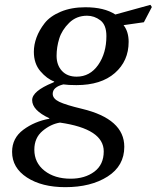

<svg xmlns="http://www.w3.org/2000/svg" viewBox="-20 -532 648 794"><path d="M30 96Q30 39 76.5 4.5Q123 -30 184 -41V-43Q113 -76 113 -118Q113 -155 198 -190Q202 -192 204 -193V-195Q174 -206 147 -237.5Q120 -269 120 -318Q120 -347 131 -377Q142 -407 164.5 -436Q187 -465 231 -483.5Q275 -502 333 -502Q411 -502 457 -472L602 -512L608 -503L575 -440L491 -428Q512 -401 512 -359Q512 -280 455 -230Q398 -180 296 -180Q262 -180 242 -183Q198 -172 198 -144Q198 -124 225 -111Q252 -98 319 -82Q494 -40 494 75Q494 154 425 198Q356 242 250 242Q153 242 91.5 202Q30 162 30 96ZM122 87Q122 141 164 174Q206 207 272 207Q331 207 370 178Q409 149 409 94Q409 1 228 -25Q190 -19 156 9.5Q122 38 122 87ZM214 -301Q214 -263 236 -239Q258 -215 297 -215Q352 -215 386 -263.5Q420 -312 420 -383Q420 -429 395 -448Q370 -467 340 -467Q296 -467 266 -437.5Q236 -408 225 -372.5Q214 -337 214 -301Z"/></svg>

Font: Lingua Franca
Style: Italic
Weight: 400
Italic angle: -13°
Version: Version 1.19